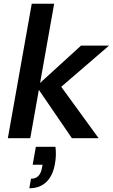

<svg xmlns="http://www.w3.org/2000/svg" viewBox="-20 -740 606 1028"><path d="M365 0 175 -278 414 -496H564L274 -246L282 -311L508 0ZM22 0 150 -720H270L142 0ZM137 268 146 217Q171 217 185.5 202Q200 187 205 157L208 142H155L172 46H277Q280 70 279 94Q278 118 274 138Q263 201 228 234.5Q193 268 137 268Z"/></svg>

Font: DM Sans 24pt SemiBold
Style: Italic
Weight: 600
Italic angle: -10°
Designer: Colophon Foundry, Jonny Pinhorn
Foundry: Colophon Foundry
Version: Version 4.004;gftools[0.9.30]